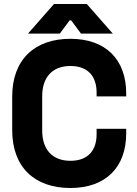

<svg xmlns="http://www.w3.org/2000/svg" viewBox="-20 -917 684 960"><path d="M250 -897 120 -749H279L328 -815H336L385 -749H544L414 -897ZM332 23C509 23 611 -81 611 -250V-273H463V-246C463 -167 422 -113 332 -113C242 -113 191 -169 191 -264V-436C191 -531 242 -587 332 -587C422 -587 463 -533 463 -454V-435H611V-450C611 -619 509 -723 332 -723C153 -723 41 -619 41 -434V-266C41 -81 153 23 332 23Z"/></svg>

Font: Kalas SG
Style: Bold
Weight: 700
Designer: Kalas
Foundry: Kalas
Version: Version 2.000;FEAKit 1.0